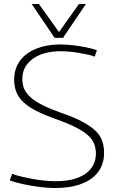

<svg xmlns="http://www.w3.org/2000/svg" viewBox="-20 -933 581 963"><path d="M466 -681 455 -649Q440 -655 418.5 -659.5Q397 -664 374 -668Q351 -672 327.5 -674Q304 -676 284 -676Q197 -676 144.5 -638Q92 -600 92 -537Q92 -508 102 -486Q112 -464 134.5 -444Q157 -424 195 -405Q233 -386 290 -366Q351 -345 391.5 -323.5Q432 -302 456.5 -279.5Q481 -257 491.5 -229Q502 -201 502 -167Q502 -111 473 -71.5Q444 -32 389 -11Q334 10 257 10Q231 10 200 7Q169 4 137 -1.5Q105 -7 76.5 -14Q48 -21 29 -28L41 -61Q60 -54 87 -47.5Q114 -41 144 -35.5Q174 -30 203.5 -27Q233 -24 258 -24Q323 -24 368 -40.5Q413 -57 437 -88.5Q461 -120 461 -164Q461 -192 450.5 -215.5Q440 -239 416.5 -258.5Q393 -278 354.5 -297Q316 -316 260 -336Q201 -357 161 -377.5Q121 -398 96.5 -421.5Q72 -445 61.5 -472.5Q51 -500 51 -535Q51 -574 67 -606.5Q83 -639 113.5 -662Q144 -685 187 -697.5Q230 -710 284 -710Q313 -710 347 -706Q381 -702 413 -695.5Q445 -689 466 -681ZM411 -913 296 -743H254L139 -913H175L276 -772L376 -913Z"/></svg>

Font: Georama ExtraLight
Style: Regular
Weight: 250
Version: Version 1.001